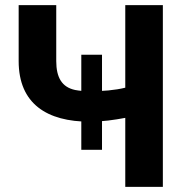

<svg xmlns="http://www.w3.org/2000/svg" viewBox="-20 -731 720 751"><path d="M379 -145V-517H298V-145ZM331 -374C309 -374 290 -376 274 -379C222 -390 200 -428 200 -492V-711H53V-492C53 -325 164 -255 331 -255C380 -255 428 -262 470 -270V0H617V-711H470V-388C430 -378 380 -374 331 -374Z"/></svg>

Font: Asimov
Style: Regular
Weight: 500
Designer: Google
Version: Version 2.000980; 2014